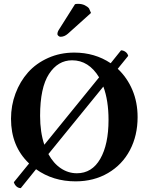

<svg xmlns="http://www.w3.org/2000/svg" viewBox="-20 -931 770 996"><path d="M210 -180.2 494.1 -529.8Q440.4 -618.2 354 -618.2Q280.3 -618.2 234.1 -547.1Q188 -476.1 188 -330.1Q188 -245.1 210 -180.2ZM516.1 -481.9 231 -131.8Q257.3 -83.5 295.7 -57.9Q334 -32.2 378.9 -32.2Q457 -32.2 500 -106.9Q543 -181.6 543 -309.1Q543 -409.7 516.1 -481.9ZM645 -641.1 590.8 -574.2Q639.6 -528.3 666.7 -464.4Q693.8 -400.4 693.8 -323.2Q693.8 -228 654.1 -152.3Q614.3 -76.7 540.5 -33.4Q466.8 9.8 372.1 9.8Q254.9 9.8 167 -53.2L87.9 44.9Q75.2 44.9 65.4 36.1Q55.7 27.3 51.8 14.2L130.9 -83Q37.1 -171.9 37.1 -314.9Q37.1 -383.8 60.5 -446.3Q84 -508.8 125.7 -555.7Q167.5 -602.5 229.7 -630.4Q292 -658.2 365.2 -658.2Q471.7 -658.2 554.2 -603L607.9 -669.9Q620.1 -669.9 631.1 -661.9Q642.1 -653.8 645 -641.1ZM286.1 -777.8 369.1 -909.2Q375 -911.1 384.8 -911.1Q404.8 -911.1 419.7 -903.8Q434.6 -896.5 441.9 -887.2L452.1 -863.8L332 -755.9Q314 -740.2 293.9 -740.2Q288.1 -740.2 283 -744.9Q277.8 -749.5 277.8 -753.9Q277.8 -765.6 286.1 -777.8Z"/></svg>

Font: Common Serif
Style: Bold
Weight: 700
Designer: Philipp H. Poll, Khaled Hosny
Foundry: Stefan Peev, Context Ltd.
Version: Version 1.026